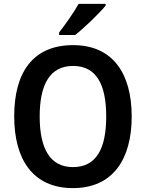

<svg xmlns="http://www.w3.org/2000/svg" viewBox="-20 -957 750 987"><path d="M523 -928V-937H384C359 -892 317 -833 284 -790V-777H366C414 -814 492 -890 523 -928ZM657 -358C657 -579 560 -725 356 -725C151 -725 53 -587 53 -359C53 -139 148 10 355 10C560 10 657 -138 657 -358ZM184 -358C184 -524 237 -618 356 -618C474 -618 526 -525 526 -358C526 -191 474 -98 355 -98C238 -98 184 -192 184 -358Z"/></svg>

Font: Noto Sans Lao Looped SemiCondensed SemiBold
Style: Regular
Weight: 600
Width: 4
Designer: Mark Frömberg, Ben Mitchell
Foundry: The Fontpad Ltd
Version: Version 1.002